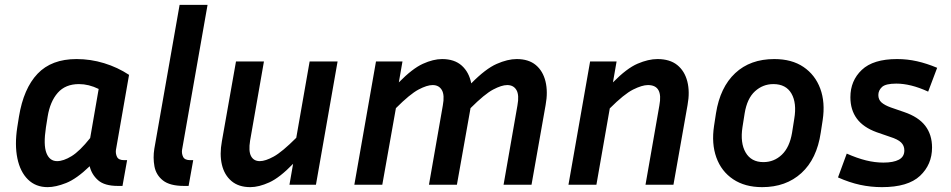

<svg xmlns="http://www.w3.org/2000/svg" viewBox="-20 -760 3915 790"><path d="M465 5Q410 5 383.5 -18.5Q357 -42 349 -76Q295 -24 252 -7Q209 10 176 10Q127 10 95 -21.5Q63 -53 51.5 -108.5Q40 -164 51 -236L58 -280Q77 -396 134.5 -456.5Q192 -517 295 -517Q353 -517 408.5 -500Q464 -483 511 -452L457 -143Q455 -128 461.5 -114.5Q468 -101 491 -101H503L484 5ZM169 -236Q158 -164 171 -130.5Q184 -97 215 -97Q241 -97 274.5 -117.5Q308 -138 351 -192L386 -394Q345 -414 305 -414Q249 -414 217.5 -378Q186 -342 176 -280Z M615 -148 719 -740H834L729 -143Q727 -128 733.5 -114.5Q740 -101 763 -101H775L756 5H737Q679 5 650.5 -17.5Q622 -40 615.5 -75.5Q609 -111 615 -148Z M1171 0 1186 -86Q1131 -29 1088 -9.5Q1045 10 1010 10Q962 10 932.5 -15Q903 -40 893 -82.5Q883 -125 893 -179L951 -507H1066L1009 -181Q1002 -138 1013 -117.5Q1024 -97 1049 -97Q1072 -97 1106.5 -116Q1141 -135 1199 -193L1254 -507H1369L1280 0Z M1760 -410Q1737 -410 1702 -391.5Q1667 -373 1609 -315L1553 0H1438L1527 -507H1636L1621 -421Q1677 -478 1720 -497.5Q1763 -517 1799 -517Q1850 -517 1880 -490Q1910 -463 1919 -417Q1978 -477 2023.5 -497Q2069 -517 2106 -517Q2155 -517 2184.5 -492.5Q2214 -468 2224.5 -425Q2235 -382 2225 -328L2167 0H2052L2109 -326Q2117 -369 2105 -389.5Q2093 -410 2067 -410Q2044 -410 2009 -391.5Q1974 -373 1916 -315L1860 0H1745L1802 -326Q1810 -369 1798 -389.5Q1786 -410 1760 -410Z M2646 -410Q2622 -410 2585 -391.5Q2548 -373 2489 -314L2434 0H2319L2408 -507H2517L2502 -421Q2559 -479 2603.5 -498Q2648 -517 2685 -517Q2736 -517 2766.5 -492.5Q2797 -468 2808 -425Q2819 -382 2809 -328L2751 0H2636L2693 -326Q2709 -410 2646 -410Z M3365 -266 3357 -214Q3341 -106 3277.5 -48Q3214 10 3116 10Q3045 10 2996.5 -22.5Q2948 -55 2927.5 -112Q2907 -169 2918 -242L2926 -294Q2943 -401 3005 -459Q3067 -517 3166 -517Q3238 -517 3286 -484.5Q3334 -452 3355 -395.5Q3376 -339 3365 -266ZM3248 -271Q3259 -336 3236.5 -375Q3214 -414 3162 -414Q3119 -414 3086.5 -384.5Q3054 -355 3044 -294L3035 -237Q3025 -172 3048 -132.5Q3071 -93 3121 -93Q3165 -93 3197 -123.5Q3229 -154 3239 -214Z M3615 -91Q3656 -91 3678.5 -103Q3701 -115 3701 -141Q3701 -161 3687.5 -174Q3674 -187 3642 -197L3587 -216Q3532 -236 3505.5 -272Q3479 -308 3479 -360Q3479 -428 3526 -472.5Q3573 -517 3671 -517Q3713 -517 3753 -508Q3793 -499 3836 -481L3799 -383Q3762 -400 3729.5 -408Q3697 -416 3668 -416Q3624 -416 3609 -402Q3594 -388 3594 -369Q3594 -350 3607 -338.5Q3620 -327 3645 -318L3700 -299Q3759 -279 3787 -242.5Q3815 -206 3815 -153Q3815 -83 3765.5 -36.5Q3716 10 3609 10Q3563 10 3519 0.5Q3475 -9 3428 -30L3464 -128Q3507 -109 3543.5 -100Q3580 -91 3615 -91Z"/></svg>

Font: Inria Sans
Style: Bold Italic
Weight: 700
Italic angle: -10°
Designer: Black Foundry Team
Foundry: Black Foundry
Version: Version 1.2; ttfautohint (v1.8.3)